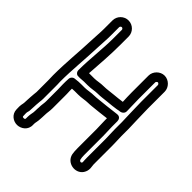

<svg xmlns="http://www.w3.org/2000/svg" viewBox="-233 -830 1009 1009"><g transform="rotate(45 272.0 -325.5)"><path d="M174 -334H199C228 -334 248 -340 267 -340C294 -340 313 -344 336 -346C358 -348 378 -350 397 -353L412 -356C429 -356 443 -367 443 -382V-387C443 -417 441 -443 441 -471V-596C441 -600 447 -606 451 -606C455 -606 461 -600 461 -596V-471C461 -441 463 -414 463 -388C463 -361 466 -328 465 -305V-271C465 -246 467 -226 467 -203V-62C467 -31 470 -31 467 -26C462 -19 452 -23 450 -31C448 -41 447 -47 447 -62V-203C447 -228 445 -250 445 -271V-311C445 -321 439 -339 417 -336L400 -334C366 -330 329 -325 293 -322C283 -321 274 -320 267 -320C240 -320 218 -314 199 -314H175C159 -314 145 -313 132 -311C115 -311 106 -297 106 -286C105 -274 105 -258 105 -246C105 -232 106 -218 106 -205V-119C106 -105 102 -91 102 -71C101 -61 101 -53 101 -48C100 -40 100 -35 100 -32C99 -24 95 -9 95 7V16C95 23 94 26 85 26C78 26 76 24 76 19C76 5 74 -3 77 -13C79 -18 80 -23 80 -32C80 -41 82 -58 82 -71L84 -95C85 -102 86 -110 86 -119V-205C86 -217 86 -233 85 -245C85 -334 95 -424 98 -515C99 -545 102 -572 102 -604V-667C102 -672 107 -677 112 -677C117 -677 122 -672 122 -667V-604C122 -525 110 -438 110 -356C110 -346 116 -337 125 -333C127 -332 143 -332 145 -332C155 -332 164 -334 174 -334ZM172 -604V-667C172 -700 145 -727 112 -727C79 -727 52 -700 52 -667V-604C52 -576 49 -549 48 -517C45 -428 35 -337 35 -244C35 -232 36 -219 36 -205V-119C36 -114 35 -107 34 -100L32 -74V-72C32 -61 30 -49 30 -33C30 -33 30 -30 29 -26C25 -10 25 8 26 20C27 57 59 77 87 76C114 75 147 55 145 15V7C145 -1 150 -17 150 -31C150 -36 151 -41 151 -46C151 -54 152 -62 152 -69C152 -82 156 -97 156 -119V-205C156 -218 156 -231 155 -247V-263C160 -263 168 -264 175 -264H199C226 -264 248 -270 267 -270C278 -270 286 -271 297 -272C329 -275 363 -279 395 -283V-271C395 -246 397 -226 397 -203V-62C397 -45 398 -34 400 -21C411 32 481 43 509 2C527 -25 517 -49 517 -62V-203C517 -228 515 -250 515 -271V-303C516 -328 513 -365 513 -388C513 -416 511 -443 511 -471V-596C511 -628 483 -656 451 -656C419 -656 391 -628 391 -596V-471C391 -447 392 -426 393 -403C375 -400 351 -398 332 -396C307 -394 288 -390 267 -390C238 -390 220 -384 199 -384H174H161C166 -456 172 -532 172 -604Z"/></g></svg>

Font: Electronic
Style: Outline
Weight: 700
Version: Version 1.011